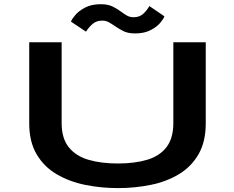

<svg xmlns="http://www.w3.org/2000/svg" viewBox="-20 -906 1140 936"><path d="M554.5 11Q472.5 11 395 -4.8Q317.5 -20.5 256 -56.8Q194.5 -93 158.5 -154Q122.5 -215 122.5 -304.5V-700H280.5V-306Q280.5 -232 314.8 -188.8Q349 -145.5 410.8 -127.2Q472.5 -109 554.5 -109Q637 -109 697.8 -127.2Q758.5 -145.5 791.8 -188.8Q825 -232 825 -306V-700H983V-304.5Q983 -215 947.8 -154Q912.5 -93 852.2 -56.8Q792 -20.5 715 -4.8Q638 11 554.5 11ZM638.5 -743Q603 -743 580 -755Q557 -767 538.5 -780Q524 -790 510 -797.8Q496 -805.5 478 -805.5Q448.5 -805.5 429 -787.2Q409.5 -769 399.5 -751.5L326 -800.5Q329.5 -812 346.8 -832.5Q364 -853 395.2 -869.2Q426.5 -885.5 471 -885.5Q506 -885.5 529 -874.2Q552 -863 569.5 -849.5Q584 -838.5 598.5 -830.2Q613 -822 631.5 -822Q661.5 -822 680.2 -840.5Q699 -859 708 -876.5L781.5 -826.5Q777.5 -814 760.8 -794.2Q744 -774.5 713.5 -758.8Q683 -743 638.5 -743Z"/></svg>

Font: Trispace Expanded SemiBold
Style: Regular
Weight: 600
Width: 7
Designer: Tyler Finck
Foundry: Etcetera Type Company
Version: Version 1.210; ttfautohint (v1.8.3)